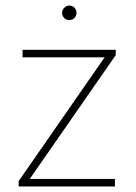

<svg xmlns="http://www.w3.org/2000/svg" viewBox="-20 -670 489 690"><path d="M47 0V-19L356 -464H61V-491H396V-472L87 -27H393V0ZM229 -598Q217 -598 210 -606Q203 -614 203 -624Q203 -634 211 -642Q219 -650 229 -650Q241 -650 248 -642Q255 -634 255 -624Q255 -614 248 -606Q241 -598 229 -598Z"/></svg>

Font: Livvic Thin
Style: Regular
Weight: 250
Designer: Jacques Le Bailly, Baron von Fonthausen
Version: Version 1.001; ttfautohint (v1.8.2)